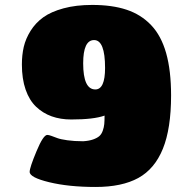

<svg xmlns="http://www.w3.org/2000/svg" viewBox="-20 -742 708 771"><path d="M266.1 -262.2Q222.7 -262.2 187.3 -274.9Q151.9 -287.6 124.8 -313.5Q97.7 -339.4 82.8 -382.3Q67.9 -425.3 67.9 -482.9Q67.9 -521 75.4 -553.7Q83 -586.4 102.8 -618.2Q122.6 -649.9 153.6 -672.4Q184.6 -694.8 234.9 -708.5Q285.2 -722.2 350.1 -722.2Q430.7 -722.2 488.5 -702.9Q546.4 -683.6 586.9 -641.1Q627.4 -598.6 647.2 -528.6Q667 -458.5 667 -358.9Q667 -225.6 634 -144.5Q601.1 -63.5 535.4 -27.3Q469.7 8.8 363.8 8.8Q255.9 8.8 177.5 -10.3Q99.1 -29.3 99.1 -51.8Q99.1 -68.8 126.5 -134.5Q153.8 -200.2 169.9 -200.2Q175.8 -200.2 186.5 -196.3Q197.3 -192.4 210.2 -187.5Q223.1 -182.6 250.7 -178.7Q278.3 -174.8 314 -174.8Q337.4 -176.3 353.5 -181.9Q369.6 -187.5 378.7 -195.3Q387.7 -203.1 392.6 -217Q397.5 -231 398.7 -243.9Q399.9 -256.8 399.9 -277.8Q356.4 -262.2 266.1 -262.2ZM362.8 -382.8Q401.9 -382.8 401.9 -469.2Q401.9 -581.1 357.9 -581.1Q314 -581.1 314 -487.8Q314 -382.8 362.8 -382.8Z"/></svg>

Font: GGS TheRock Black
Style: Regular
Weight: 900
Designer: Rodrigo Fuenzalida (2012); Goodgame Studios (2014)
Foundry: Rodrigo Fuenzalida,2012;  GGS,2014
Version: Version 1.002 | FøM Mod